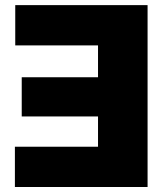

<svg xmlns="http://www.w3.org/2000/svg" viewBox="-20 -748 656 768"><path d="M570.3 -727.5V0H39.6V-161.1H372.1V-282.2H66.9V-439H372.1V-566.4H41V-727.5Z"/></svg>

Font: Inter 17pt Black
Style: Regular
Weight: 900
Version: Version 4.001;git-66647c0bb